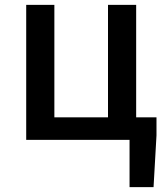

<svg xmlns="http://www.w3.org/2000/svg" viewBox="-20 -571 678 784"><path d="M509 193H607L619 -18V-92H536V-551H421V-92H202V-551H87V0H509Z"/></svg>

Font: Noto Sans CJK HK Medium
Style: Regular
Weight: 500
Designer: Ryoko NISHIZUKA 西塚涼子 (kana, bopomofo & ideographs); Paul D. Hunt (Latin, Greek & Cyrillic); Sandoll Communications 산돌커뮤니
Foundry: Adobe
Version: Version 2.004;hotconv 1.0.118;makeotfexe 2.5.65603